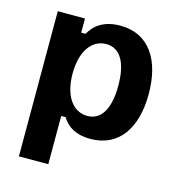

<svg xmlns="http://www.w3.org/2000/svg" viewBox="-102 -597 780 852"><g transform="rotate(15 287.5 -171.5)"><path d="M196.7 166.7V-55H216.7C240.8 -15 281.7 10 346.7 10C480 10 546.7 -95 546.7 -249.2C546.7 -400 483.3 -510 346.7 -510C272.5 -510 230 -477.5 206.7 -435H186.7V-500H61.7V166.7ZM308.3 -85C240.8 -85 196.7 -148.3 196.7 -250C196.7 -351.7 240.8 -415 308.3 -415C369.2 -415 406.7 -360 406.7 -250C406.7 -140 369.2 -85 308.3 -85Z"/></g></svg>

Font: Familjen Grotesk
Style: Bold
Weight: 700
Designer: Anders Wikstroem, Jonas Baeckman, Matilda Gysing, Kristian Moeller
Foundry: Familjen STHLM AB
Version: Version 2.000